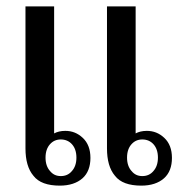

<svg xmlns="http://www.w3.org/2000/svg" viewBox="-20 -573 574 603"><path d="M60 -553C60 -553 60 -107 60 -107C60 -70 68 -41 85 -21C101 0 129 10 168 10C198 10 222 2 239 -13C256 -28 264 -50 264 -77C264 -104 256 -125 240 -140C224 -155 206 -162 185 -162C171 -162 159 -159 150 -154C150 -154 150 -553 150 -553C150 -553 60 -553 60 -553ZM316 -553C316 -553 316 -107 316 -107C316 -70 324 -41 341 -21C357 0 385 10 424 10C454 10 478 2 495 -13C512 -28 520 -50 520 -77C520 -104 512 -125 496 -140C480 -155 462 -162 441 -162C427 -162 415 -159 406 -154C406 -154 406 -553 406 -553C406 -553 316 -553 316 -553ZM137 -36C128 -46 123 -60 123 -78C123 -96 128 -110 137 -120C146 -130 157 -135 171 -135C185 -135 197 -130 206 -120C215 -110 220 -96 220 -78C220 -60 215 -46 206 -36C197 -25 185 -20 171 -20C157 -20 146 -25 137 -36ZM393 -36C384 -46 379 -60 379 -78C379 -96 384 -110 393 -120C402 -130 413 -135 427 -135C441 -135 453 -130 462 -120C471 -110 476 -96 476 -78C476 -60 471 -46 462 -36C453 -25 441 -20 427 -20C413 -20 402 -25 393 -36Z"/></svg>

Font: BUSH 25 TRIRONG 0515 A
Style: Regular
Weight: 400
Designer: Katatrad Team
Foundry: CadsonDemak